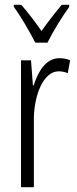

<svg xmlns="http://www.w3.org/2000/svg" viewBox="-20 -785 323 805"><path d="M128 -606H179C202 -653 240 -714 270 -756V-765H239C205 -724 184 -697 154 -655C127 -694 94 -737 69 -765H38V-756C67 -717 104 -653 128 -606ZM229 -541C172 -541 140 -485 121 -427H118L110 -532H68V0H122V-279C121 -383 161 -486 226 -486C240 -486 254 -483 264 -478L274 -532C259 -539 243 -541 229 -541Z"/></svg>

Font: Noto Sans Lao Looped ExtraCondensed Light
Style: Regular
Weight: 300
Width: 2
Designer: Mark Frömberg, Ben Mitchell
Foundry: The Fontpad Ltd
Version: Version 1.002